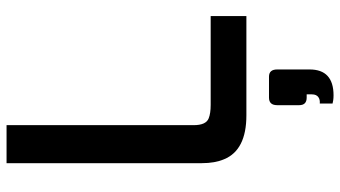

<svg xmlns="http://www.w3.org/2000/svg" viewBox="-246 -526 1038 586"><g transform="rotate(-90 273.0 -233.0)"><path d="M68 -136V-732H184V-161Q184 -123 205 -115Q220 -109 246 -109H517V0H214Q108 0 80 -68Q68 -96 68 -136ZM354 193Q354 266 275 266Q267 266 260 265L250 263V224Q262 225 269 220Q278 214 278 200V184H268Q245 184 245 161V94Q245 69 268 69H332Q354 69 354 94Z"/></g></svg>

Font: Exo
Style: DemiBold
Weight: 600
Designer: Natanael Gama
Version: Version 1.00